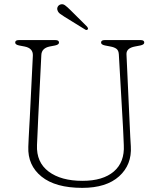

<svg xmlns="http://www.w3.org/2000/svg" viewBox="-20 -894 770 929"><path d="M575 -281 555 -631Q554 -649.5 543.8 -657.5Q533.5 -665.5 514 -669L488 -674Q469 -678 469 -688Q469 -700 486 -700H661Q678 -700 678 -688Q678 -678 659 -674L633 -669Q590.5 -661 592 -631L608 -281Q609 -257 610.2 -234Q611.5 -211 613 -186Q618.5 -97 556.5 -41Q494.5 15 378 15Q248.5 15 181 -39.5Q113.5 -94 117 -184Q117.5 -200.5 118.8 -226Q120 -251.5 121.5 -277.2Q123 -303 124 -321L139 -625Q140.5 -661 98.5 -669L72.5 -674Q53.5 -678 53.5 -688Q53.5 -700 70.5 -700H248.5Q265.5 -700 265.5 -688Q265.5 -678 246.5 -674L220.5 -669Q181.5 -661 180 -628L165 -326Q163 -285.5 161.8 -253.5Q160.5 -221.5 159 -192Q155.5 -109 215.2 -64Q275 -19 379 -19Q478 -19 530.8 -64.2Q583.5 -109.5 579 -192Q577.5 -223.5 576.8 -243.2Q576 -263 575 -281ZM321 -845 401 -765.5Q403.5 -762.5 405.2 -758.8Q407 -755 404.5 -752Q400 -746.5 393 -750.5L292.5 -812.5Q280.5 -820 271 -827Q261.5 -834 258.5 -843.5Q255 -852 258.8 -860.2Q262.5 -868.5 271.5 -872Q283.5 -876.5 294.5 -868.5Q305.5 -860.5 321 -845Z"/></svg>

Font: Fraunces 9pt S100 Thin
Style: Regular
Weight: 100
Version: Version 1.000; ttfautohint (v1.8.3)